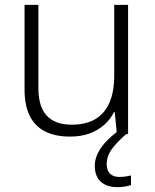

<svg xmlns="http://www.w3.org/2000/svg" viewBox="-20 -552 636 790"><path d="M507 -532V0H461L452 -91H449Q435 -62 409.5 -39Q384 -16 349 -3Q314 10 268 10Q207 10 165 -11.5Q123 -33 102 -76Q81 -119 81 -184V-532H138V-189Q138 -113 172.5 -76Q207 -39 275 -39Q334 -39 372.5 -62Q411 -85 430.5 -130Q450 -175 450 -242V-532ZM419 123Q419 149 432.5 162.5Q446 176 471 176Q486 176 498.5 174Q511 172 519 170V210Q508 213 494.5 215.5Q481 218 463 218Q419 218 394.5 195.5Q370 173 370 130Q370 104 382.5 78.5Q395 53 417 30Q439 7 466 -13L499 0Q465 29 442 59Q419 89 419 123Z"/></svg>

Font: Noto Sans Armenian Light
Style: Regular
Weight: 300
Designer: Monotype Design Team
Foundry: Monotype Imaging Inc.
Version: Version 2.007